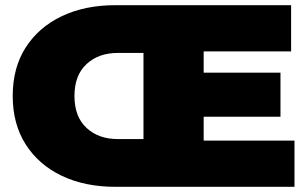

<svg xmlns="http://www.w3.org/2000/svg" viewBox="-20 -720 1189 740"><path d="M424 0Q307 0 218 -42.5Q129 -85 79 -163.5Q29 -242 29 -350Q29 -459 79 -537Q129 -615 218 -657.5Q307 -700 424 -700H1102V-522H765V-440H1061V-270H765V-178H1115V0ZM533 -184V-516H434Q360 -516 313.5 -473Q267 -430 267 -350Q267 -270 313.5 -227Q360 -184 434 -184Z"/></svg>

Font: Montserrat Black
Style: Regular
Weight: 900
Designer: Julieta Ulanovsky
Foundry: Julieta Ulanovsky
Version: Version 9.000; ttfautohint (v1.8.4.7-5d5b)